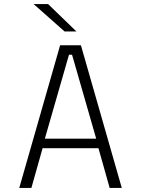

<svg xmlns="http://www.w3.org/2000/svg" viewBox="-20 -922 690 942"><path d="M577.5 0H518L463 -195H189L134 0H74.5L275 -700H377ZM318.5 -653.5 200 -241.5H452L333.5 -653.5ZM297 -767.5 145 -902H216L355 -767.5Z"/></svg>

Font: Trispace ExtraLight
Style: Regular
Weight: 200
Designer: Tyler Finck
Foundry: Etcetera Type Company
Version: Version 1.210; ttfautohint (v1.8.3)